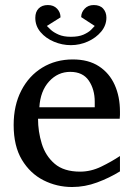

<svg xmlns="http://www.w3.org/2000/svg" viewBox="-20 -730 530 762"><path d="M266.1 12.2Q205.6 12.2 152.6 -14.6Q99.6 -41.5 66.9 -95.9Q34.2 -150.4 34.2 -233.9Q34.2 -312 64.5 -370.6Q94.7 -429.2 147.9 -461.7Q201.2 -494.1 269 -494.1Q331.1 -494.1 372.6 -467Q414.1 -439.9 435.1 -393.3Q456.1 -346.7 456.1 -287.1Q456.1 -281.7 456.1 -273.7Q456.1 -265.6 455.1 -258.8H130.9Q130.9 -208 145.8 -159.7Q160.6 -111.3 197 -80.1Q233.4 -48.8 297.9 -48.8Q340.8 -48.8 381.6 -68.6Q422.4 -88.4 456.1 -110.8V-49.8Q414.1 -23.9 365.5 -5.9Q316.9 12.2 266.1 12.2ZM136.2 -304.2H356V-326.2Q356 -375.5 332.3 -410.2Q308.6 -444.8 258.8 -444.8Q209.5 -444.8 174.8 -406.7Q140.1 -368.7 136.2 -304.2ZM402.3 -660.2Q402.3 -629.4 381.6 -604.5Q360.8 -579.6 328.6 -565.2Q296.4 -550.8 261.2 -550.8Q226.6 -550.8 194.1 -564.5Q161.6 -578.1 140.9 -602.5Q120.1 -627 120.1 -659.2Q120.1 -683.1 133.5 -696.5Q147 -710 169.9 -710Q192.9 -710 206.5 -695.6Q220.2 -681.2 220.2 -661.1L166 -627Q170.9 -621.6 182.1 -611.3Q193.4 -601.1 212.9 -592.5Q232.4 -584 261.2 -584Q292 -584 311.3 -592.5Q330.6 -601.1 341.1 -611.3Q351.6 -621.6 356 -627L302.2 -662.1Q302.2 -680.7 315.9 -695.3Q329.6 -710 352.1 -710Q377 -710 389.6 -695.6Q402.3 -681.2 402.3 -660.2Z"/></svg>

Font: Charis
Style: Regular
Weight: 400
Designer: Walt Agee, Miriam Martin, Annie Olsen, Victor Gaultney, Lorna Priest, Alan Ward, Bob Hallissy, Martin Hosken, Sharon Cor
Foundry: SIL Global
Version: Version 7.000